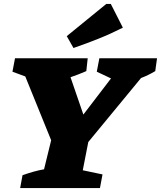

<svg xmlns="http://www.w3.org/2000/svg" viewBox="-20 -952 815 972"><path d="M82 0 94 -65Q122 -75 148.5 -82.5Q175 -90 203 -95L239 -242L108 -565L43 -589L56 -657H424L417 -592Q378 -575 337 -561L402 -372L542 -555L470 -589L483 -657H775L766 -592Q731 -571 694 -557L427 -233L399 -90L499 -69L486 0ZM352 -709 318 -769 518 -932H541L602 -812Q541 -781 478.5 -756Q416 -731 352 -709Z"/></svg>

Font: Piazzolla SC ExtraBold
Style: Italic
Weight: 800
Italic angle: -11.3°
Designer: Juan Pablo del Peral
Foundry: Huerta Tipografica
Version: Version 1.330